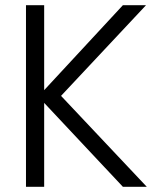

<svg xmlns="http://www.w3.org/2000/svg" viewBox="-20 -719 608 739"><path d="M453 0 150 -323V0H80V-699H150V-372L453 -699H542L215 -350L545 0Z"/></svg>

Font: Poppins-Tabular Light
Style: Regular
Weight: 300
Designer: Ninad Kale (Devanagari), Jonny Pinhorn (Latin)
Foundry: Indian Type Foundry
Version: Version 4.004